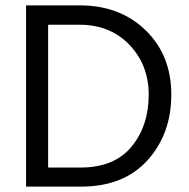

<svg xmlns="http://www.w3.org/2000/svg" viewBox="-20 -694 701 714"><path d="M281 0H77V-674H277Q426 -674 521.5 -581.5Q617 -489 617 -342Q617 -196 528.5 -98Q440 0 281 0ZM276 -602H159V-71H280Q405 -71 469 -148.5Q533 -226 533 -342Q533 -452 461.5 -527Q390 -602 276 -602Z"/></svg>

Font: Hind Siliguri
Style: Regular
Weight: 400
Designer: Jyotish Sonowal
Foundry: Indian Type Foundry
Version: Version 1.000;PS 1.0;hotconv 1.0.86;makeotf.lib2.5.63406; tt